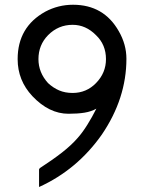

<svg xmlns="http://www.w3.org/2000/svg" viewBox="-20 -758 587 789"><path d="M143.5 -67Q196 -101 234.8 -131.2Q273.5 -161.5 299.5 -191.5Q319.5 -214 339.2 -245.8Q359 -277.5 376 -311.5Q355 -299.5 327.2 -295Q299.5 -290.5 261.5 -290.5Q181.5 -290.5 113 -363Q52.5 -427.5 52.5 -515Q52.5 -647 166 -710Q219.5 -738.5 280 -738.5Q406.5 -738.5 468 -630Q499.5 -575.5 499.5 -516.5Q499.5 -353.5 398.5 -205Q297 -60.5 140.5 10.5V-62ZM278.5 -656Q219.5 -656 177.5 -613.5Q138 -573 138 -515Q138 -460 177.5 -416.5Q198.5 -397 223 -386.5Q247.5 -376 278.5 -376Q335 -376 374.5 -416.5Q415.5 -458.5 415.5 -515Q415.5 -574.5 374.5 -613.5Q332.5 -656 278.5 -656Z"/></svg>

Font: MM Phetkon
Style: Regular
Weight: 400
Designer: Khon Soe Zaw Thu
Version: Version 1.00 July 15, 2016, initial release